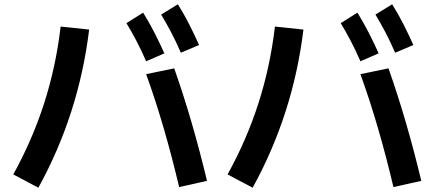

<svg xmlns="http://www.w3.org/2000/svg" viewBox="-20 -848 2040 896"><path d="M824 -602Q800 -657 777.5 -699.5Q755 -742 732 -780L810 -828Q839 -782 863.5 -733.5Q888 -685 909 -638ZM662 -562Q638 -617 615.5 -659.5Q593 -702 570 -740L648 -789Q677 -742 701.5 -694Q726 -646 747 -599ZM159 28 42 -34Q131 -195 186 -366Q241 -537 263 -724L396 -710Q348 -315 159 28ZM793 -529Q837 -404 875 -273Q913 -142 946 -4L816 25Q783 -115 745 -246Q707 -377 662 -502Z M1824 -602Q1800 -657 1777.5 -699.5Q1755 -742 1732 -780L1810 -828Q1839 -782 1863.5 -733.5Q1888 -685 1909 -638ZM1662 -562Q1638 -617 1615.5 -659.5Q1593 -702 1570 -740L1648 -789Q1677 -742 1701.5 -694Q1726 -646 1747 -599ZM1159 28 1042 -34Q1131 -195 1186 -366Q1241 -537 1263 -724L1396 -710Q1348 -315 1159 28ZM1793 -529Q1837 -404 1875 -273Q1913 -142 1946 -4L1816 25Q1783 -115 1745 -246Q1707 -377 1662 -502Z"/></svg>

Font: Murecho SemiBold
Style: Regular
Weight: 600
Designer: Neil Summerour
Foundry: Positype
Version: Version 1.010; ttfautohint (v1.8.3)